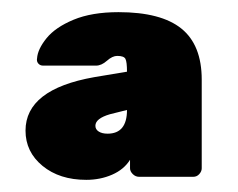

<svg xmlns="http://www.w3.org/2000/svg" viewBox="-20 -725 391 316"><path d="M189 -607Q189 -623 186.5 -628Q184 -633 173 -633Q165 -633 156 -625Q147 -617 138 -617H51Q46 -617 43 -620.5Q40 -624 41 -629Q42 -644 56.5 -662Q71 -680 101 -692.5Q131 -705 175 -705Q245 -705 278.5 -678Q312 -651 312 -594V-448Q312 -443 308 -438.5Q304 -434 298 -434H209Q203 -434 198.5 -438.5Q194 -443 194 -448V-462Q184 -446 164.5 -437.5Q145 -429 122 -429Q78 -429 50 -452Q22 -475 22 -510Q22 -578 135 -598ZM161 -537Q137 -530 137 -518Q137 -512 142.5 -508.5Q148 -505 157 -505Q189 -505 189 -544Z"/></svg>

Font: Rubik
Style: Regular
Weight: 900
Designer: Hubert & Fischer
Foundry: Hubert & Fischer
Version: Version 1.100